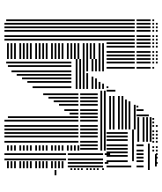

<svg xmlns="http://www.w3.org/2000/svg" viewBox="48 -784 736 872"><g transform="rotate(90 416.0 -348.0)"><path d="M76 -8H68V-464H76ZM92 0H84V-464H92ZM108 0H100V-464H108ZM124 0H116V-464H124ZM148 0H140V-464H148ZM164 0H156V-464H164ZM248 -12H176V-20H248ZM248 -28H176V-36H248ZM248 -44H176V-52H248ZM248 -68H176V-76H248ZM248 -84H176V-92H248ZM248 -100H176V-108H248ZM248 -116H176V-124H248ZM248 -140H176V-148H248ZM248 -156H176V-164H248ZM248 -172H176V-180H248ZM248 -188H176V-196H248ZM248 -212H176V-220H248ZM248 -228H176V-236H248ZM248 -244H176V-252H248ZM248 -260H176V-268H248ZM248 -284H176V-292H248ZM248 -300H176V-308H248ZM248 -316H176V-324H248ZM248 -332H176V-340H248ZM248 -356H176V-364H248ZM248 -372H176V-380H248ZM248 -388H176V-396H248ZM248 -404H176V-412H248ZM248 -428H176V-436H248ZM248 -444H176V-452H248ZM268 -8H260V-304H268ZM284 -16H276V-304H284ZM308 -32H300V-304H308ZM324 -56H316V-304H324ZM340 -80H332V-304H340ZM356 -104H348V-304H356ZM380 -128H372V-304H380ZM384 -324H248V-332H384ZM384 -340H248V-348H384ZM384 -356H248V-364H384ZM304 -372H248V-380H304ZM384 -372H312V-380H384ZM304 -396H248V-404H304ZM384 -396H328V-404H384ZM304 -412H248V-420H304ZM384 -412H336V-420H384ZM304 -428H248V-436H304ZM384 -428H352V-436H384ZM304 -444H248V-452H304ZM384 -444H360V-452H384ZM412 -176H404V-336H412ZM428 -200H420V-336H428ZM444 -224H436V-336H444ZM460 -248H452V-336H460ZM484 -272H476V-336H484ZM500 -296H492V-336H500ZM516 -16H508V-336H516ZM532 0H524V-336H532ZM556 0H548V-336H556ZM572 0H564V-336H572ZM588 0H580V-336H588ZM604 0H596V-336H604ZM628 0H620V-336H628ZM664 -12H640V-20H664ZM664 -28H640V-36H664ZM664 -44H640V-52H664ZM664 -68H640V-76H664ZM664 -84H640V-92H664ZM664 -100H640V-108H664ZM664 -116H640V-124H664ZM664 -140H640V-148H664ZM664 -156H640V-164H664ZM664 -172H640V-180H664ZM664 -188H640V-196H664ZM664 -212H640V-220H664ZM664 -228H640V-236H664ZM664 -244H640V-252H664ZM664 -260H640V-268H664ZM664 -284H640V-292H664ZM664 -300H640V-308H664ZM664 -316H640V-324H664ZM664 -332H640V-340H664ZM412 -344H404V-424H412ZM428 -344H420V-424H428ZM444 -344H436V-424H444ZM460 -344H452V-424H460ZM484 -344H476V-424H484ZM500 -344H492V-424H500ZM516 -344H508V-424H516ZM532 -344H524V-424H532ZM556 -344H548V-424H556ZM572 -344H564V-424H572ZM588 -344H580V-424H588ZM604 -344H596V-424H604ZM628 -344H620V-424H628ZM644 -344H636V-424H644ZM660 -344H652V-424H660ZM664 -436H392V-444H664ZM664 -452H392V-460H664ZM684 0H676V-280H684ZM708 0H700V-280H708ZM744 -12H712V-20H744ZM744 -28H712V-36H744ZM744 -44H712V-52H744ZM744 -68H712V-76H744ZM744 -84H712V-92H744ZM744 -100H712V-108H744ZM744 -116H712V-124H744ZM744 -140H712V-148H744ZM744 -156H712V-164H744ZM744 -172H712V-180H744ZM744 -188H712V-196H744ZM744 -212H712V-220H744ZM744 -228H712V-236H744ZM744 -244H712V-252H744ZM744 -260H712V-268H744ZM776 -228H752V-236H776ZM684 -288H676V-448H684ZM708 -288H700V-448H708ZM724 -288H716V-448H724ZM740 -288H732V-448H740ZM752 -300H744V-308H752ZM752 -316H744V-324H752ZM752 -332H744V-340H752ZM752 -348H744V-356H752ZM752 -372H744V-380H752ZM752 -388H744V-396H752ZM752 -404H744V-412H752ZM752 -420H744V-428H752ZM752 -444H744V-452H752ZM684 -456H676V-480H684ZM724 -456H716V-472H724ZM76 -464H68V-592H76ZM92 -464H84V-592H92ZM108 -464H100V-592H108ZM124 -464H116V-592H124ZM148 -464H140V-592H148ZM164 -464H156V-592H164ZM180 -464H172V-592H180ZM196 -464H188V-592H196ZM220 -464H212V-592H220ZM236 -464H228V-592H236ZM252 -464H244V-592H252ZM268 -464H260V-592H268ZM292 -464H284V-592H292ZM380 -464H372V-472H380ZM396 -464H388V-504H396ZM568 -476H416V-484H568ZM568 -492H416V-500H568ZM568 -516H416V-524H568ZM568 -532H416V-540H568ZM568 -548H432V-556H568ZM568 -564H440V-572H568ZM568 -588H456V-596H568ZM588 -464H580V-560H588ZM604 -464H596V-560H604ZM620 -464H612V-560H620ZM644 -464H636V-560H644ZM660 -464H652V-560H660ZM676 -464H668V-560H676ZM692 -464H684V-560H692ZM716 -464H708V-560H716ZM712 -580H568V-588H712ZM740 -464H732V-576H740ZM76 -600H68V-664H76ZM92 -600H84V-664H92ZM108 -600H100V-664H108ZM124 -600H116V-664H124ZM148 -600H140V-664H148ZM164 -600H156V-664H164ZM180 -600H172V-664H180ZM196 -600H188V-664H196ZM220 -600H212V-664H220ZM236 -600H228V-664H236ZM252 -600H244V-664H252ZM268 -600H260V-664H268ZM292 -600H284V-664H292ZM468 -600H460V-608H468ZM484 -600H476V-632H484ZM508 -600H500V-656H508ZM624 -604H512V-612H624ZM624 -628H512V-636H624ZM624 -644H512V-652H624ZM624 -660H512V-668H624ZM644 -600H636V-632H644ZM668 -600H660V-632H668ZM684 -600H676V-632H684ZM700 -600H692V-632H700ZM716 -600H708V-632H716ZM740 -600H732V-632H740ZM752 -652H632V-660H752ZM76 -672H68V-680H76ZM92 -672H84V-680H92ZM108 -672H100V-680H108ZM124 -672H116V-680H124ZM148 -672H140V-680H148ZM164 -672H156V-680H164ZM180 -672H172V-680H180ZM196 -672H188V-680H196ZM220 -672H212V-680H220ZM236 -672H228V-680H236ZM252 -672H244V-680H252ZM268 -672H260V-680H268ZM292 -672H284V-680H292ZM524 -672H516V-680H524ZM540 -672H532V-680H540ZM556 -672H548V-680H556ZM580 -672H572V-680H580ZM596 -672H588V-680H596ZM612 -672H604V-680H612ZM628 -672H620V-680H628ZM652 -672H644V-680H652ZM668 -672H660V-680H668ZM736 -684H680V-692H736ZM92 -688H84V-696H92ZM108 -688H100V-696H108ZM124 -688H116V-696H124ZM148 -688H140V-696H148ZM164 -688H156V-696H164ZM180 -688H172V-696H180ZM196 -688H188V-696H196ZM220 -688H212V-696H220ZM236 -688H228V-696H236ZM252 -688H244V-696H252ZM268 -688H260V-696H268ZM556 -688H548V-696H556ZM580 -688H572V-696H580ZM596 -688H588V-696H596ZM612 -688H604V-696H612ZM628 -688H620V-696H628ZM652 -688H644V-696H652ZM668 -688H660V-696H668ZM684 -688H676V-696H684ZM700 -688H692V-696H700ZM724 -688H716V-696H724Z"/></g></svg>

Font: Rubik Lines
Style: Regular
Weight: 400
Designer: Hubert and Fischer, NaN
Foundry: Hubert and Fischer, NaN
Version: Version 2.201